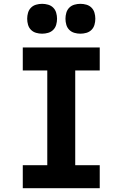

<svg xmlns="http://www.w3.org/2000/svg" viewBox="-20 -983 640 1003"><path d="M99 0V-120H227V-615H99V-735H501V-615H373V-120H501V0ZM400 -807Q384 -807 368.5 -811.5Q353 -816 342 -827Q331 -838 326.5 -853.5Q322 -869 322 -885Q322 -901 326.5 -916.5Q331 -932 342 -943Q353 -954 368.5 -958.5Q384 -963 400 -963Q416 -963 431.5 -958.5Q447 -954 458 -943Q469 -932 473.5 -916.5Q478 -901 478 -885Q478 -869 473.5 -853.5Q469 -838 458 -827Q447 -816 431.5 -811.5Q416 -807 400 -807ZM200 -807Q184 -807 168.5 -811.5Q153 -816 142 -827Q131 -838 126.5 -853.5Q122 -869 122 -885Q122 -901 126.5 -916.5Q131 -932 142 -943Q153 -954 168.5 -958.5Q184 -963 200 -963Q216 -963 231.5 -958.5Q247 -954 258 -943Q269 -932 273.5 -916.5Q278 -901 278 -885Q278 -869 273.5 -853.5Q269 -838 258 -827Q247 -816 231.5 -811.5Q216 -807 200 -807Z"/></svg>

Font: Iosevka Slab Heavy Extended
Style: Regular
Weight: 900
Width: 7
Monospace: yes
Designer: Belleve Invis
Foundry: Belleve Invis
Version: Version 11.1.0; ttfautohint (v1.8.3)